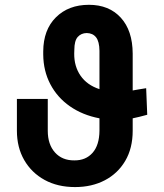

<svg xmlns="http://www.w3.org/2000/svg" viewBox="-20 -757 672 787"><path d="M579.1 -395.5 583.5 -286.6Q548.3 -276.9 523.9 -272V-221.2Q523.9 -149.4 493.4 -97.7Q462.9 -45.9 409.7 -18.1Q356.4 9.8 287.6 9.8Q216.3 9.8 162.8 -19.5Q109.4 -48.8 79.3 -100.8Q49.3 -152.8 49.3 -221.2V-351.6H175.8V-221.2Q175.8 -165 205.3 -132.1Q234.9 -99.1 284.7 -99.6Q331.5 -99.1 359.4 -130.6Q387.2 -162.1 387.7 -221.2V-272Q318.4 -285.2 266.6 -321.3Q214.8 -357.4 186.3 -411.9Q157.7 -466.3 157.2 -533.7V-546.4Q157.7 -634.8 209.2 -686Q260.7 -737.3 344.7 -737.3Q426.8 -737.3 475.1 -684.6Q523.4 -631.8 523.9 -537.6V-386.2Q534.2 -388.2 547.6 -390.4Q561 -392.6 579.1 -395.5ZM387.7 -391.6V-548.8Q387.2 -586.9 373.8 -604Q360.4 -621.1 335.4 -621.6Q312.5 -621.1 298.6 -605.5Q284.7 -589.8 284.7 -552.7L284.2 -537.6Q283.7 -484.9 310.3 -446.5Q336.9 -408.2 387.7 -391.6Z"/></svg>

Font: Inter Display Semi Bold
Style: Regular
Weight: 600
Designer: Rasmus Andersson
Foundry: rsms
Version: Version 4.000;git-37864ae